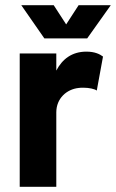

<svg xmlns="http://www.w3.org/2000/svg" viewBox="-20 -720 447 740"><path d="M316 -572 407 -700H283L235 -626L187 -700H62L151 -572ZM197 -448V-514H56V0H197V-287C197 -341 237 -376 283 -381C289 -382 295 -382 301 -382C324 -382 345 -377 353 -371L377 -502C365 -511 346 -521 313 -521C257 -521 220 -492 197 -448Z"/></svg>

Font: Arthouse Owned
Style: Bold
Weight: 700
Designer: Jeremy Tribby
Foundry: Tribby Type
Version: Version 1.000;PS 001.000;hotconv 1.0.88;makeotf.lib2.5.64775